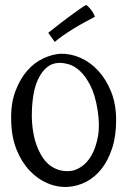

<svg xmlns="http://www.w3.org/2000/svg" viewBox="-20 -762 516 779"><path d="M225.6 -543.9Q266.6 -544.9 306.6 -527.3Q346.7 -509.8 378.9 -474.6Q411.1 -439.5 431.2 -389.2Q451.2 -338.9 451.2 -274.4Q451.2 -210 435.1 -160.6Q418.9 -111.3 392.1 -77.1Q365.2 -43 330.6 -24.9Q295.9 -6.8 257.8 -3.9Q214.8 -1 173.8 -18.1Q132.8 -35.2 100.1 -69.8Q67.4 -104.5 46.9 -155.8Q26.4 -207 25.4 -273.4Q23.4 -341.8 42.5 -392.1Q61.5 -442.4 90.8 -475.6Q120.1 -508.8 156.2 -525.4Q192.4 -542 225.6 -543.9ZM266.6 -68.4Q287.1 -70.3 310.5 -85.9Q334 -101.6 351.6 -132.3Q369.1 -163.1 377.4 -208.5Q385.7 -253.9 376 -315.4Q366.2 -377 346.7 -415Q327.1 -453.1 304.2 -474.1Q281.2 -495.1 257.8 -501.5Q234.4 -507.8 216.8 -506.8Q188.5 -504.9 168.9 -487.8Q149.4 -470.7 136.2 -443.8Q123 -417 116.7 -382.8Q110.4 -348.6 109.4 -311.5Q107.4 -264.6 116.2 -217.8Q125 -170.9 146.5 -133.8Q167 -97.7 198.2 -81.1Q229.5 -64.5 266.6 -68.4ZM330.1 -742.2Q340.8 -733.4 347.7 -724.6Q354.5 -715.8 358.4 -709Q362.3 -701.2 365.2 -694.3Q344.7 -683.6 320.8 -670.4Q296.9 -657.2 274.9 -643.6Q252.9 -629.9 233.4 -616.2Q213.9 -602.5 202.1 -591.8L175.8 -628.9Q223.6 -667 253.9 -689.5Q284.2 -711.9 300.8 -723.6Q320.3 -737.3 330.1 -742.2Z"/></svg>

Font: Mystery Quest
Style: Regular
Weight: 400
Designer: Squid
Foundry: Font Diner, Inc DBA Sideshow
Version: Version 1.000